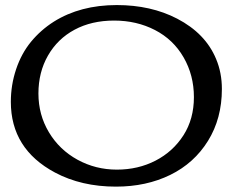

<svg xmlns="http://www.w3.org/2000/svg" viewBox="-20 -711 904 744"><path d="M169.7 -198.2Q210.4 -130.4 280.5 -92Q350.6 -53.7 432.9 -53.7Q515.1 -53.7 582.8 -88.6Q650.4 -123.5 690.9 -186.8Q731.4 -250 731.4 -334.7Q731.4 -419.4 691.4 -488.8Q651.4 -558.1 580.3 -594.7Q509.3 -631.3 422.1 -631.3Q335 -631.3 269 -595.9Q203.1 -560.5 166 -495.8Q128.9 -431.2 128.9 -348.6Q128.9 -266.1 169.7 -198.2ZM22 -316.4Q22 -381.8 42.5 -442.9Q63 -503.9 100.3 -549.3Q137.7 -594.7 188.5 -627Q291 -691.4 432.6 -691.4Q564.9 -691.4 666.5 -638.7Q776.4 -581.5 817.4 -482.4Q839.8 -429.2 839.8 -366.2Q839.8 -252 786.1 -165.3Q732.4 -78.6 639.6 -33.2Q546.9 12.2 429.2 12.2Q295.4 12.2 192.9 -42.5Q22 -133.8 22 -316.4Z"/></svg>

Font: Corben
Style: Regular
Weight: 400
Designer: vernon adams
Foundry: vernon adams
Version: Version 1.101